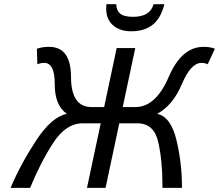

<svg xmlns="http://www.w3.org/2000/svg" viewBox="-20 -908 1059 928"><path d="M859.4 0H765.1V-16.1Q765.1 -130.9 744.9 -221.4Q724.6 -312 643.6 -312H556.6L490.2 0H400.4L466.8 -312H379.9Q298.8 -312 237.8 -218.3Q176.8 -124.5 125.5 0H31.2Q79.1 -113.8 154.3 -228.5Q229.5 -343.3 303.2 -357.9Q244.6 -397.9 244.6 -500V-503.4Q244.6 -604 193.8 -604Q175.8 -604 160.6 -597.2L158.2 -672.4Q183.6 -681.6 217.3 -681.6Q322.8 -681.6 323.2 -536.1Q323.7 -390.6 421.9 -390.6H483.4L543.9 -675.8H633.8L573.2 -390.6H634.8Q732.9 -390.6 795.4 -536.1Q857.9 -681.6 963.4 -681.6Q997.1 -681.6 1018.6 -672.4L983.9 -597.2Q971.7 -604 953.6 -604Q902.3 -604 858.9 -501.2Q815.4 -398.4 739.7 -357.9Q806.6 -343.3 833.5 -228.5Q859.4 -117.7 859.4 -7.8ZM614.3 -756.8Q559.1 -756.8 526.1 -785.9Q493.2 -814.9 493.2 -866.7Q493.2 -877.4 494.1 -887.7H542Q542 -858.9 560.1 -842.8Q578.1 -826.7 623 -826.7Q705.6 -826.7 722.2 -887.7H774.4Q757.8 -820.3 718.3 -788.6Q678.7 -756.8 614.3 -756.8Z"/></svg>

Font: Cadman
Style: Italic
Weight: 400
Italic angle: -12°
Designer: Paul James MIller
Foundry: High-Logic / Made with FontCreator
Version: Version 2.114;March 28, 2021;FontCreator 13.0.0.2683 64-bit